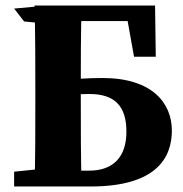

<svg xmlns="http://www.w3.org/2000/svg" viewBox="-20 -677 664 697"><path d="M31.3 0H192.2V-68.7H176.4L31.3 -53.7V0ZM105.3 0H276.3C273.3 -104.4 273.3 -209.2 273.3 -314.3V-362.9C273.3 -449.1 273.3 -554.6 276.3 -657H105.3C108.3 -552.6 108.3 -447.1 108.3 -342.7V-313.6C108.3 -207.2 108.3 -102.4 105.3 0ZM193.7 0H308.7C549.3 0 603.9 -105.8 603.9 -203.1C603.9 -302.7 532.5 -393.8 352.6 -393.8C299 -393.8 248.4 -390.5 193.7 -383.8V-325.8C227.8 -332.4 263.6 -335.8 304.2 -335.8C399.7 -335.8 438.9 -288.7 438.9 -198.9C438.9 -104.1 388.1 -57.5 303.6 -57.5H193.7V0ZM67.5 -599.1 179.2 -588.3 192.2 -603.6 153.2 -657 31.3 -645.9 67.5 -599.1ZM466.5 -471.1H545.5L542.9 -657H192.2V-600.5H508.6L433.3 -657L466.5 -471.1Z"/></svg>

Font: Source Serif Variable
Style: Regular
Weight: 389
Designer: Frank Grießhammer
Foundry: Adobe Systems Incorporated
Version: Version 3.001;hotconv 1.0.111;makeotfexe 2.5.65597